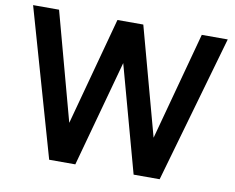

<svg xmlns="http://www.w3.org/2000/svg" viewBox="-78 -822 1132 925"><g transform="rotate(10 487.5 -360.0)"><path d="M345.2 0H217.3L11.7 -720.2H138.7L281.7 -191.9L424.3 -720.2H550.8L694.3 -191.9L836.9 -720.2H963.9L757.8 0H630.4L487.8 -520.5Z"/></g></svg>

Font: Vela Sans Bd
Style: Bold
Weight: 700
Designer: Principal design: Mikhail Sharanda - project Manrope.
Design modification: Ravid Balaliev
Foundry: Mikhail Sharanda
Version: Version 1.001